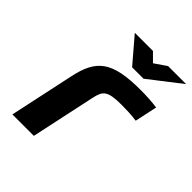

<svg xmlns="http://www.w3.org/2000/svg" viewBox="-193 -793 905 905"><g transform="rotate(45 260.0 -340.0)"><path d="M374 -396C400 -396 441 -395 474 -390L498 -502C463 -507 427 -509 388 -509C197 -509 140 -461 111 -322L42 0H185L254 -322C266 -379 281 -396 374 -396ZM178 -680 284 -556H360L520 -680H400L340 -639L299 -680Z"/></g></svg>

Font: LT Wave Bold
Style: Italic
Weight: 700
Designer: Daniel Lyons
Version: Version 2.5 (Glyphs App)